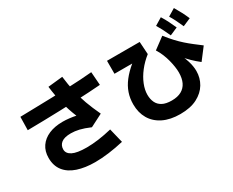

<svg xmlns="http://www.w3.org/2000/svg" viewBox="-122 -1313 2244 1847"><g transform="rotate(-30 1000.0 -389.5)"><path d="M506 59Q394 59 310 31Q226 3 180.5 -55Q135 -113 135 -200Q135 -274 171 -326.5Q207 -379 272 -407Q337 -435 426 -435Q460 -435 499.5 -430.5Q539 -426 570 -419Q534 -507 511.5 -597Q489 -687 476 -794L639 -811Q650 -719 667.5 -640.5Q685 -562 713 -485Q741 -408 783 -319L644 -248Q576 -277 528.5 -288Q481 -299 438 -299Q366 -299 332 -272.5Q298 -246 298 -200Q298 -155 347.5 -129.5Q397 -104 506 -104Q628 -104 785 -142L824 18Q738 38 657 48.5Q576 59 506 59ZM95 -532 98 -679Q182 -681 272.5 -683Q363 -685 453 -687.5Q543 -690 626.5 -693Q710 -696 780.5 -700.5Q851 -705 903 -710L914 -563Q863 -559 790.5 -554.5Q718 -550 634 -546.5Q550 -543 458 -540Q366 -537 274 -535Q182 -533 95 -532Z M1445 68Q1335 68 1257 29.5Q1179 -9 1138.5 -78Q1098 -147 1098 -239Q1098 -306 1118 -364.5Q1138 -423 1180 -477.5Q1222 -532 1286 -585H1089V-729H1452L1461 -589Q1400 -541 1355 -483Q1310 -425 1286 -365Q1262 -305 1262 -251Q1262 -203 1279.5 -165.5Q1297 -128 1336 -107Q1375 -86 1439 -86Q1504 -86 1546.5 -109.5Q1589 -133 1610.5 -177.5Q1632 -222 1632 -288Q1632 -317 1626.5 -353Q1621 -389 1611 -427.5Q1601 -466 1585 -505Q1569 -544 1546 -580L1670 -672Q1711 -620 1747 -581.5Q1783 -543 1818 -512Q1853 -481 1890 -452.5Q1927 -424 1969 -392L1871 -264Q1785 -331 1720.5 -411Q1656 -491 1598 -571L1623 -609Q1674 -528 1710.5 -458.5Q1747 -389 1766 -328.5Q1785 -268 1785 -215Q1785 -138 1747 -74Q1709 -10 1634 29Q1559 68 1445 68ZM1743 -634Q1721 -683 1703 -718Q1685 -753 1666 -784L1747 -833Q1772 -793 1792.5 -752Q1813 -711 1830 -672ZM1895 -648Q1873 -698 1855.5 -732.5Q1838 -767 1819 -798L1900 -847Q1924 -807 1945 -766.5Q1966 -726 1983 -686Z"/></g></svg>

Font: Murecho Thin ExtraBold
Style: Regular
Weight: 800
Version: Version 1.010